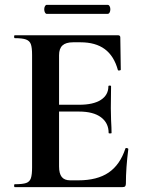

<svg xmlns="http://www.w3.org/2000/svg" viewBox="-20 -770 592 790"><path d="M41 -12Q73 -12 87.5 -17Q102 -22 107 -36.5Q112 -51 112 -81V-544Q112 -574 107 -588Q102 -602 87 -607.5Q72 -613 41 -613Q38 -613 38 -619Q38 -625 41 -625H465Q475 -625 475 -616L477 -483Q477 -481 471.5 -480Q466 -479 465 -482Q449 -540 411 -568Q373 -596 311 -596H281Q251 -596 237 -583Q223 -570 223 -543V-85Q223 -56 234 -42Q245 -28 269 -28H302Q380 -28 427 -60Q474 -92 496 -159Q496 -161 500 -161Q503 -161 505.5 -159.5Q508 -158 508 -157Q498 -79 498 -15Q498 -7 495 -3.5Q492 0 483 0H41Q38 0 38 -6Q38 -12 41 -12ZM305 -311H170V-339H306Q364 -339 395 -359Q426 -379 426 -415Q426 -418 431.5 -418Q437 -418 437 -415L436 -325L437 -277Q439 -243 439 -223Q439 -221 433 -221Q427 -221 427 -223Q427 -264 395.5 -287.5Q364 -311 305 -311ZM162 -732Q162 -739 165 -744.5Q168 -750 172 -750H423Q428 -750 431 -744.5Q434 -739 434 -732Q434 -724 431 -718.5Q428 -713 423 -713H172Q168 -713 165 -718.5Q162 -724 162 -732Z"/></svg>

Font: Cormorant SC
Style: Bold
Weight: 700
Designer: Christian Thalmann (Catharsis Fonts)
Foundry: Catharsis Fonts
Version: Version 4.000